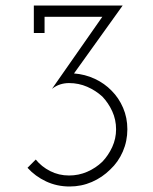

<svg xmlns="http://www.w3.org/2000/svg" viewBox="-20 -670 555 698"><path d="M381 -54Q410 -81 426.5 -119Q443 -157 443 -200Q443 -242 427.5 -278Q412 -314 386 -340Q360 -367 324.5 -383.5Q289 -400 249 -403L426 -650H103V-550H142V-609H352L169 -347Q183 -358 198.5 -363Q214 -368 231 -368Q266 -368 297 -354.5Q328 -341 352 -319Q374 -296 388 -265.5Q402 -235 402 -200Q402 -166 388 -135.5Q374 -105 352 -82Q328 -59 297 -45.5Q266 -32 231 -32Q194 -32 162.5 -48Q131 -64 110 -90L80 -60Q108 -29 147.5 -10.5Q187 8 233 8Q276 8 314 -8.5Q352 -25 381 -54Z"/></svg>

Font: Josefin Slab Thin
Style: Regular
Weight: 400
Version: Version 2.000